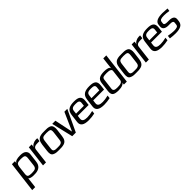

<svg xmlns="http://www.w3.org/2000/svg" viewBox="348 -2279 4066 4066"><g transform="rotate(-45 2381.0 -246.0)"><path d="M256 10C283 10 306 9 325 8C424 -1 489 -49 502 -158L526 -357C531 -394 520 -427 494 -454C467 -481 422 -494 357 -494C254 -494 197 -473 185 -432H184L190 -484H101L16 208H106L135 -31C146 -1 210 10 256 10ZM409 -147C404 -106 391 -80 370 -69C350 -57 315 -51 266 -51C217 -51 184 -57 167 -69C151 -80 145 -106 150 -147L171 -325C177 -370 189 -399 208 -411C228 -423 262 -429 311 -429C361 -429 394 -423 412 -411C430 -398 436 -370 430 -325Z M682 -405 692 -484H607L548 0H638L679 -341C687 -407 738 -417 810 -417H860L869 -494H825C773 -494 688 -456 682 -405Z M1293 -321C1297 -353 1296 -380 1291 -402C1282 -445 1267 -467 1224 -481C1179 -495 1154 -494 1091 -494C1028 -494 1004 -495 954 -481C888 -462 857 -405 847 -321L826 -153C818 -82 827 -35 872 -14C919 10 953 10 1029 10C1091 10 1118 10 1166 -3C1231 -21 1262 -72 1272 -153ZM1179 -140C1174 -100 1164 -74 1136 -62C1104 -48 1084 -49 1037 -49C989 -49 969 -48 940 -62C915 -74 912 -100 917 -140L941 -336C946 -381 959 -408 978 -419C997 -430 1033 -435 1084 -435C1135 -435 1169 -430 1186 -419C1203 -408 1208 -381 1203 -336Z M1759 -484H1672L1492 -78H1487L1403 -484H1308L1423 0H1531Z M1967 -494C1831 -494 1749 -458 1733 -329L1709 -138C1697 -39 1765 10 1913 10C1970 10 2029 3 2091 -10L2099 -79C2035 -63 1979 -55 1933 -55C1851 -55 1792 -73 1802 -149L1811 -222H2136L2149 -329C2165 -458 2100 -494 1967 -494ZM1955 -434C2028 -434 2070 -423 2062 -357L2053 -281H1818L1827 -357C1835 -423 1884 -434 1955 -434Z M2429 -494C2293 -494 2211 -458 2195 -329L2171 -138C2159 -39 2227 10 2375 10C2432 10 2491 3 2553 -10L2561 -79C2497 -63 2441 -55 2395 -55C2313 -55 2254 -73 2264 -149L2273 -222H2598L2611 -329C2627 -458 2562 -494 2429 -494ZM2417 -434C2490 -434 2532 -423 2524 -357L2515 -281H2280L2289 -357C2297 -423 2346 -434 2417 -434Z M2873 -494C2751 -494 2674 -468 2660 -357L2634 -144C2627 -85 2636 -45 2662 -23C2688 -1 2736 10 2806 10C2856 10 2897 3 2927 -11C2958 -24 2974 -40 2976 -57L2970 0H3058L3143 -700H3053L3036 -555C3032 -528 3028 -487 3023 -432H3021C3025 -482 2930 -494 2873 -494ZM2833 -52C2760 -52 2713 -62 2721 -127L2750 -366C2754 -393 2764 -411 2781 -419C2799 -427 2834 -431 2887 -431C2976 -431 3018 -409 3012 -366L2983 -127C2975 -61 2911 -52 2833 -52Z M3600 -321C3604 -353 3603 -380 3598 -402C3589 -445 3574 -467 3531 -481C3486 -495 3461 -494 3398 -494C3335 -494 3311 -495 3261 -481C3195 -462 3164 -405 3154 -321L3133 -153C3125 -82 3134 -35 3179 -14C3226 10 3260 10 3336 10C3398 10 3425 10 3473 -3C3538 -21 3569 -72 3579 -153ZM3486 -140C3481 -100 3471 -74 3443 -62C3411 -48 3391 -49 3344 -49C3296 -49 3276 -48 3247 -62C3222 -74 3219 -100 3224 -140L3248 -336C3253 -381 3266 -408 3285 -419C3304 -430 3340 -435 3391 -435C3442 -435 3476 -430 3493 -419C3510 -408 3515 -381 3510 -336Z M3762 -405 3772 -484H3687L3628 0H3718L3759 -341C3767 -407 3818 -417 3890 -417H3940L3949 -494H3905C3853 -494 3768 -456 3762 -405Z M4162 -494C4026 -494 3944 -458 3928 -329L3904 -138C3892 -39 3960 10 4108 10C4165 10 4224 3 4286 -10L4294 -79C4230 -63 4174 -55 4128 -55C4046 -55 3987 -73 3997 -149L4006 -222H4331L4344 -329C4360 -458 4295 -494 4162 -494ZM4150 -434C4223 -434 4265 -423 4257 -357L4248 -281H4013L4022 -357C4030 -423 4079 -434 4150 -434Z M4520 -217H4575C4628 -217 4663 -208 4657 -160L4651 -111C4648 -87 4636 -71 4615 -64C4594 -56 4564 -52 4524 -52C4492 -52 4437 -58 4358 -71L4350 -2C4407 6 4462 10 4514 10C4582 10 4636 0 4674 -20C4713 -40 4736 -76 4742 -128L4747 -170C4757 -246 4710 -284 4608 -284H4552C4493 -284 4465 -300 4469 -333L4474 -374C4477 -396 4488 -412 4506 -421C4524 -430 4557 -435 4605 -435C4648 -435 4698 -430 4754 -421L4762 -486C4681 -491 4632 -494 4616 -494C4472 -494 4395 -456 4386 -380L4381 -335C4370 -252 4431 -217 4520 -217Z"/></g></svg>

Font: Gamestation Display
Style: Italic
Weight: 400
Designer: Jonas Hecksher
Foundry: Jonas Hecksher, Playtypeª, e-types AS
Version: Version 1.003